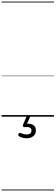

<svg xmlns="http://www.w3.org/2000/svg" viewBox="-20 -1438 685 2366"><path d="M309 266Q293 266 266 261Q239 256 214 241Q206 235 205 227.5Q204 220 208 211Q213 203 219.5 200.5Q226 198 235 202Q250 208 268.5 213.5Q287 219 307 219Q337 219 352.5 206.5Q368 194 368 170Q368 147 349 135.5Q330 124 288 129Q280 130 275 128.5Q270 127 266 122Q261 115 261.5 109Q262 103 266 94L308 -4H353L304 108L287 94Q324 83 354.5 89Q385 95 403.5 115Q422 135 422 170Q422 199 408 220.5Q394 242 369 254Q344 266 309 266ZM0 898H645V908H0ZM0 -20H645V0H0ZM0 -505H645V-500H0ZM0 -1418H645V-1408H0Z"/></svg>

Font: Playwrite FR Trad Guides
Style: Regular
Weight: 400
Designer: Veronika Burian, José Scaglione
Foundry: TypeTogether
Version: Version 1.003